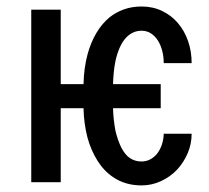

<svg xmlns="http://www.w3.org/2000/svg" viewBox="-20 -558 640 588"><path d="M472.2 -226.6V-300.3H326.2Q326.7 -318.4 328.4 -336.2Q330.1 -354 333.5 -370.6Q338.4 -393.6 346.9 -412.8Q355.5 -432.1 367.7 -444.3Q377 -453.6 388.4 -458.7Q399.9 -463.9 413.6 -463.9Q429.7 -463.9 442.1 -455.8Q454.6 -447.8 463.4 -434.1Q472.2 -420.4 476.8 -402.3Q481.4 -384.3 481.4 -364.7H566.9Q566.9 -400.9 555.9 -432.4Q544.9 -463.9 524.9 -487.3Q504.9 -510.7 476.6 -524.4Q448.2 -538.1 413.6 -538.1Q384.3 -538.1 359.6 -529.3Q335 -520.5 315.4 -504.9Q291.5 -484.9 274.9 -456.5Q258.3 -428.2 248.5 -393.1Q242.7 -372.1 239.5 -348.6Q236.3 -325.2 235.8 -300.3H166V-528.3H75.7V0H166V-226.6H235.8V-225.6Q236.3 -201.7 239.5 -179.2Q242.7 -156.7 248 -136.2Q258.8 -97.2 278.8 -65.4Q298.8 -33.7 327.1 -15.1Q344.7 -2.9 366.5 3.4Q388.2 9.8 413.6 9.8Q444.8 9.8 472.9 -3.2Q501 -16.1 522 -38.1Q542.5 -60.1 554.7 -88.6Q566.9 -117.2 566.9 -148.4H481.4Q481 -130.9 475.8 -115.5Q470.7 -100.1 461.9 -88.4Q452.6 -76.7 440.4 -70.1Q428.2 -63.5 413.6 -63.5Q400.4 -63.5 389.4 -67.9Q378.4 -72.3 369.6 -80.6Q356.9 -93.3 348.1 -113.3Q339.4 -133.3 333.5 -157.7Q330.6 -173.3 328.6 -190.7Q326.7 -208 326.2 -225.6V-226.6Z"/></svg>

Font: Roboto Mono
Style: Regular
Weight: 400
Monospace: yes
Designer: Google
Version: Version 3.000